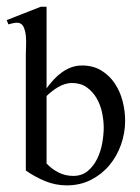

<svg xmlns="http://www.w3.org/2000/svg" viewBox="-23 -543 420 574"><path d="M351.1 -182.1Q351.1 -145 338.6 -110.1Q326.2 -75.2 303.5 -48.3Q280.8 -21.5 248.5 -5.1Q216.3 11.2 176.8 11.2Q143.1 11.2 112.1 -1.5Q81.1 -14.2 54.2 -33.2V-380.9Q54.2 -389.6 54.9 -405.3Q55.7 -420.9 54.2 -436.5Q52.7 -452.1 46.9 -463.6Q41 -475.1 27.8 -475.1Q21 -475.1 14.9 -473.4Q8.8 -471.7 2 -470.2L-2.9 -482.9L99.1 -522.9H116.2V-278.8Q125.5 -292 137 -304.4Q148.4 -316.9 161.6 -326.4Q174.8 -335.9 189.9 -341.6Q205.1 -347.2 222.2 -347.2Q255.4 -347.2 279.8 -332.3Q304.2 -317.4 320.1 -293.7Q335.9 -270 343.5 -240.7Q351.1 -211.4 351.1 -182.1ZM287.1 -161.1Q287.1 -182.6 282.2 -206.1Q277.3 -229.5 265.9 -249.3Q254.4 -269 236.3 -282Q218.3 -294.9 191.9 -294.9Q181.2 -294.9 170.7 -291.5Q160.2 -288.1 150.6 -282.5Q141.1 -276.9 132.3 -270Q123.5 -263.2 116.2 -255.9V-54.2Q131.8 -37.6 152.1 -27.3Q172.4 -17.1 195.8 -17.1Q221.7 -17.1 239.3 -31.7Q256.8 -46.4 267.6 -68.4Q278.3 -90.3 282.7 -115.5Q287.1 -140.6 287.1 -161.1Z"/></svg>

Font: Scheherazade Urdu
Style: Regular
Weight: 400
Designer: SIL International
Foundry: SIL International
Version: Version 1.005 (build 117/117)